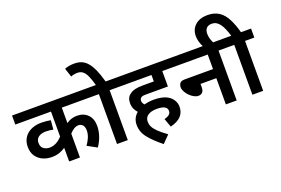

<svg xmlns="http://www.w3.org/2000/svg" viewBox="-130 -1322 2785 1906"><g transform="rotate(-20 1262.5 -368.5)"><path d="M814 -622.1H0V-526.9H377V-262.2C342.3 -225.6 299.3 -194.8 242.2 -194.8C219.2 -194.8 199.2 -201.2 181.2 -213.9C163.1 -226.6 153.8 -248 153.8 -277.8C153.8 -328.6 193.8 -358.9 262.2 -358.9C287.1 -358.9 318.4 -355.5 337.9 -350.1L346.2 -446.8C335.9 -449.2 321.8 -451.2 302.7 -453.1C283.7 -455.1 265.1 -456.1 248 -456.1C125 -456.1 40 -386.7 40 -276.9C40 -237.3 48.8 -204.6 66.4 -178.7C101.6 -126 164.1 -99.1 232.9 -99.1C293.9 -99.1 337.4 -117.2 377 -144V0H491.2V-252C519 -282.7 550.8 -306.2 584 -306.2C621.1 -306.2 647 -282.2 647 -229C647 -178.2 623 -129.9 591.8 -86.9L691.9 -32.2C740.2 -102.5 759.8 -175.8 759.8 -236.8C759.8 -288.1 745.1 -328.1 716.3 -356.9C687.5 -385.7 649.9 -399.9 604 -399.9C561.5 -399.9 523.9 -387.7 491.2 -363.8V-526.9H814Z M1094.7 -526.9V-622.1H988.8C973.6 -676.8 958 -721.7 941.9 -757.3C890.6 -867.7 834.5 -896 753.4 -896C714.8 -896 684.6 -890.1 653.8 -877.9L684.6 -785.2C703.6 -793 726.6 -798.8 753.4 -798.8C798.8 -798.8 827.6 -775.4 851.6 -722.2C862.8 -696.8 874.5 -663.6 885.7 -622.1H799.8V-526.9H882.8V0H996.6V-526.9Z M1443.4 20C1543 -3.9 1592.8 -56.2 1592.8 -136.2C1592.8 -162.6 1585.4 -187.5 1570.3 -210.9C1540 -257.8 1478 -289.1 1376.5 -289.1C1340.8 -289.1 1306.6 -284.7 1274.4 -275.9C1260.3 -290 1253.4 -304.7 1253.4 -320.8C1253.4 -334 1258.3 -344.7 1267.6 -352.1C1277.8 -361.3 1290.5 -363.8 1327.6 -363.8H1552.7V-526.9H1650.4V-622.1H1080.6V-526.9H1438.5V-459H1325.7C1253.4 -459 1214.4 -449.2 1182.6 -423.8C1157.2 -406.7 1142.6 -377.4 1142.6 -336.9C1142.6 -290 1160.2 -256.8 1185.5 -230C1150.9 -200.7 1130.4 -161.6 1130.4 -110.8C1130.4 -60.5 1147 -14.6 1180.7 26.9C1213.9 68.4 1259.8 112.3 1318.4 159.2L1393.6 83C1352.1 53.2 1320.8 27.3 1299.8 6.3C1256.8 -36.6 1244.6 -68.4 1244.6 -104C1244.6 -158.7 1288.6 -192.9 1372.6 -192.9C1448.7 -192.9 1480.5 -170.9 1480.5 -131.8C1480.5 -98.6 1451.7 -82 1410.6 -70.8Z M1635.7 -526.9H2032.7V-373H1735.8C1709 -373 1691.4 -367.2 1682.6 -355C1673.3 -342.8 1668.9 -328.6 1668.9 -312C1668.9 -252.9 1748.5 -172.9 1805.7 -172.9C1843.3 -172.9 1865.7 -194.3 1865.7 -241.2V-276.9H2032.7V0H2147V-526.9H2243.7V-622.1H1635.7Z M2127.9 -613.8C2112.3 -647.5 2098.1 -679.2 2098.1 -722.2C2098.1 -769.5 2123 -800.8 2173.8 -800.8C2240.7 -800.8 2280.3 -740.7 2315.9 -622.1H2230V-526.9H2313V0H2426.8V-526.9H2524.9V-622.1H2418.9C2403.8 -678.2 2385.7 -726.6 2364.7 -767.6C2322.8 -849.6 2260.3 -896 2163.1 -896C2107.9 -896 2064 -881.3 2031.7 -852.5C2000 -823.7 1983.9 -785.6 1983.9 -738.8C1983.9 -700.2 1994.1 -661.6 2018.1 -615.2Z"/></g></svg>

Font: Noto Reveo Sans
Style: Regular
Weight: 600
Designer: Monotype Design Team
Foundry: Monotype Imaging Inc.
Version: Version 2.007